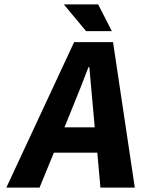

<svg xmlns="http://www.w3.org/2000/svg" viewBox="-20 -850 640 870"><path d="M370.1 -709 269 -830.1H424.8L486.8 -709ZM8.8 0 315.9 -659.2H492.2L590.8 0H435.1L420.9 -158.2H224.1L159.2 0ZM272 -272.9H409.2L403.8 -334Q386.7 -528.3 384.8 -545.9H380.9Q353 -471.2 296.9 -334Z"/></svg>

Font: Office Code Pro Bold Italic
Style: Regular
Weight: 700
Italic angle: -9°
Designer: Nathan Rutzky & Paul D. Hunt
Foundry: Adobe Systems Incorporated
Version: Version 1.004;PS 001.004;hotconv 1.0.70;makeotf.lib2.5.58329